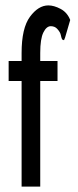

<svg xmlns="http://www.w3.org/2000/svg" viewBox="-20 -691 290 711"><path d="M60 -391H12V-465H60V-495Q60 -587 91 -629Q122 -671 159 -671Q180 -671 204.5 -658Q229 -645 240 -617L221 -552L217 -542L210 -545Q207 -552 205 -562Q203 -572 192 -584Q183 -594 168 -594Q152 -594 140.5 -570.5Q129 -547 129 -495V-465H193V-391H129V0H60Z"/></svg>

Font: Inconsolata UltraCondensed Bold
Style: Regular
Weight: 700
Width: 1
Monospace: yes
Designer: Raph Levien, Cyreal, Brenton Simpson
Foundry: Raph Levien, Cyreal, Google
Version: Version 3.001; ttfautohint (v1.8.2.53-6de2)